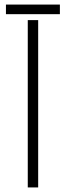

<svg xmlns="http://www.w3.org/2000/svg" viewBox="-20 -820 288 840"><path d="M6 -758V-800H242V-758ZM101.5 0V-732H147V0Z"/></svg>

Font: Big Shoulders Stencil Display Light
Style: Regular
Weight: 300
Designer: Patric King
Foundry: XO Type Co
Version: Version 1.000